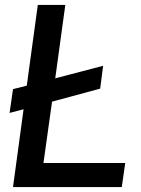

<svg xmlns="http://www.w3.org/2000/svg" viewBox="-20 -762 574 782"><path d="M33 -399 19 -302 76 -317 33 0H476L490 -98H157L192 -348L388 -401L400 -494L205 -443L246 -742H134L89 -413Z"/></svg>

Font: Cheyenne Sans Medium
Style: Italic
Weight: 500
Italic angle: -8.13011°
Designer: The Public Sans project authors (U.S. Web Design System), Libre Franklin designed by Pablo Impallari and Rodrigo Fuenzal
Foundry: The Cheyenne Sans Project Authors
Version: Version 2.007